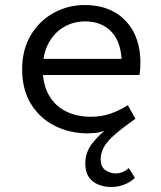

<svg xmlns="http://www.w3.org/2000/svg" viewBox="-20 -518 640 763"><path d="M422 225Q377 225 348 202Q319 179 319 132Q319 86 347.5 50.5Q376 15 419 -18L424 -11Q385 8 362 10Q339 12 330 12Q257 12 197.5 -18Q138 -48 103 -105Q68 -162 68 -242Q68 -322 103 -379.5Q138 -437 194.5 -467.5Q251 -498 316 -498Q386 -498 435.5 -469.5Q485 -441 511.5 -389.5Q538 -338 538 -270Q538 -256 537 -243Q536 -230 534 -220H123V-284H485L464 -261Q464 -347 424.5 -390Q385 -433 318 -433Q273 -433 234.5 -411Q196 -389 173 -346.5Q150 -304 150 -244Q150 -181 175 -138.5Q200 -96 243 -75Q286 -54 340 -54Q384 -54 419.5 -66.5Q455 -79 488 -100L518 -46Q467 -10 436.5 16.5Q406 43 393 66.5Q380 90 380 116Q380 144 398 157.5Q416 171 439 171Q456 171 469 165Q482 159 492 150L516 189Q498 206 474 215.5Q450 225 422 225Z"/></svg>

Font: Source Code Variable
Style: Regular
Weight: 400
Monospace: yes
Designer: Paul D. Hunt, Teo Tuominen
Foundry: Adobe Systems Incorporated
Version: Version 1.010;hotconv 1.0.106;makeotfexe 2.5.65593